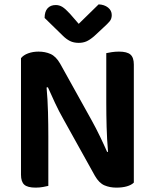

<svg xmlns="http://www.w3.org/2000/svg" viewBox="-20 -851 705 878"><path d="M143 7Q106 7 91 -6.5Q76 -20 76 -52V-585Q87 -599 108.5 -607Q130 -615 156 -615Q187 -615 211.5 -604Q236 -593 255 -560L399 -301Q419 -265 437.5 -226.5Q456 -188 470 -156L474 -157Q469 -216 467.5 -271.5Q466 -327 466 -381V-608Q474 -610 490.5 -612.5Q507 -615 524 -615Q561 -615 576.5 -601.5Q592 -588 592 -556V-16Q581 -5 560.5 1Q540 7 512 7Q482 7 457.5 -3.5Q433 -14 414 -47L270 -306Q250 -341 231.5 -380.5Q213 -420 199 -452L193 -451Q198 -396 199.5 -338Q201 -280 201 -228V-1Q193 1 177 4Q161 7 143 7ZM431 -831Q457 -830 474 -816.5Q491 -803 491 -782Q491 -765 481.5 -753.5Q472 -742 453 -725L410 -685Q390 -668 374.5 -661.5Q359 -655 340 -655Q317 -655 300 -663.5Q283 -672 267 -688L184 -769Q184 -798 197.5 -813Q211 -828 235 -828Q251 -828 265 -819.5Q279 -811 300 -788L340 -742Z"/></svg>

Font: Baloo 2 SemiBold
Style: Regular
Weight: 600
Designer: Sarang Kulkarni and Ek Type
Foundry: Ek Type
Version: Version 1.640;hotconv 1.0.111;makeotfexe 2.5.65597; ttfautoh